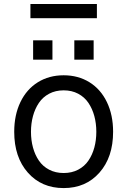

<svg xmlns="http://www.w3.org/2000/svg" viewBox="-20 -929 637 960"><path d="M464.5 -909.1V-838.1H132.1V-909.1ZM145.6 -727.3H242.2V-630.7H145.6ZM351.6 -727.3H448.2V-630.7H351.6ZM51.1 -269.9Q51.1 -354 82 -418.3Q112.9 -482.6 169 -517.6Q225.1 -552.6 298.3 -552.6Q371.4 -552.6 427.6 -517.6Q483.7 -482.6 514.6 -418.3Q545.5 -354 545.5 -269.9Q545.5 -143.1 477.3 -65.9Q409.1 11.4 298.3 11.4Q187.5 11.4 119.3 -65.9Q51.1 -143.1 51.1 -269.9ZM225.7 -80.6Q257.5 -63.9 298.3 -63.9Q339.1 -63.9 370.9 -80.6Q402.7 -97.3 422.2 -126.1Q441.8 -154.8 451.7 -191.4Q461.6 -228 461.6 -269.9Q461.6 -311.8 451.7 -348.5Q441.8 -385.3 422.2 -414.4Q402.7 -443.5 370.9 -460.4Q339.1 -477.3 298.3 -477.3Q257.5 -477.3 225.7 -460.4Q193.9 -443.5 174.4 -414.4Q154.8 -385.3 144.9 -348.5Q134.9 -311.8 134.9 -269.9Q134.9 -228 144.9 -191.4Q154.8 -154.8 174.4 -126.1Q193.9 -97.3 225.7 -80.6Z"/></svg>

Font: TID UI
Style: Regular
Weight: 400
Designer: The TID Project Authors
Foundry: Bakken & Bæck
Version: Version 1.001;hotconv 1.0.109;makeotfexe 2.5.65596